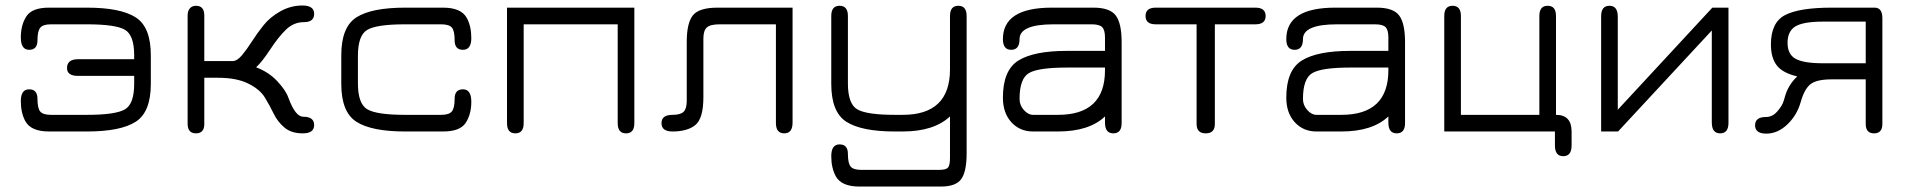

<svg xmlns="http://www.w3.org/2000/svg" viewBox="-20 -478 6936 698"><path d="M158.2 -450.2H295.9Q418 -450.2 473.1 -415Q528.3 -379.9 528.3 -277.3V-172.9Q528.3 -70.3 473.1 -35.2Q418 0 295.9 0H158.2Q92.8 0 72.3 -37.1Q55.7 -67.4 55.7 -110.4Q55.7 -153.3 85.9 -153.3Q116.2 -153.3 116.2 -118.7Q116.2 -84 126.5 -72.3Q136.7 -60.5 165 -60.5H295.9Q399.4 -60.5 433.6 -80.1Q467.8 -99.6 467.8 -172.9V-202.1H263.7Q223.6 -202.1 223.6 -230.5Q223.6 -262.7 263.7 -262.7H467.8V-277.3Q467.8 -350.6 433.6 -370.1Q399.4 -389.6 295.9 -389.6H165Q136.7 -389.6 126.5 -377.4Q116.2 -365.2 116.2 -331.1Q116.2 -296.9 85.9 -296.9Q55.7 -296.9 55.7 -342.3Q55.7 -387.7 76.2 -418.9Q96.7 -450.2 158.2 -450.2Z M722.7 -255.9H825.2Q841.8 -255.9 859.4 -276.9Q877 -297.9 896 -327.6Q915 -357.4 938.5 -386.7Q961.9 -416 999.5 -437Q1037.1 -458 1079.6 -458Q1122.1 -458 1122.1 -427.7Q1122.1 -397.5 1085 -397.5Q1047.9 -397.5 1020 -370.6Q992.2 -343.8 962.4 -298.3Q932.6 -252.9 911.1 -233.4Q957 -215.8 987.3 -183.6Q1018.6 -150.4 1028.3 -123Q1053.7 -53.7 1082 -53.7Q1122.1 -53.7 1122.1 -23.4Q1122.1 6.8 1080.6 6.8Q1039.1 6.8 1014.2 -14.2Q989.3 -35.2 975.1 -64.5Q960.9 -93.8 942.9 -123.5Q924.8 -153.3 882.3 -174.3Q839.8 -195.3 772.5 -195.3H722.7V-27.3Q722.7 6.8 692.4 6.8Q662.1 6.8 662.1 -28.3V-421.9Q662.1 -438.5 670.4 -447.8Q678.7 -457 692.4 -457Q722.7 -457 722.7 -421.9Z M1590.8 0H1453.1Q1331.1 0 1275.9 -35.2Q1220.7 -70.3 1220.7 -172.9V-277.3Q1220.7 -379.9 1275.9 -415Q1331.1 -450.2 1453.1 -450.2H1590.8Q1656.2 -450.2 1676.8 -413.1Q1693.4 -382.8 1693.4 -339.8Q1693.4 -296.9 1663.1 -296.9Q1632.8 -296.9 1632.8 -331.5Q1632.8 -366.2 1622.6 -377.9Q1612.3 -389.6 1584 -389.6H1453.1Q1349.6 -389.6 1315.4 -369.6Q1281.2 -349.6 1281.2 -275.4V-174.8Q1281.2 -100.6 1315.4 -80.6Q1349.6 -60.5 1453.1 -60.5H1584Q1612.3 -60.5 1622.6 -72.8Q1632.8 -85 1632.8 -119.1Q1632.8 -153.3 1663.1 -153.3Q1693.4 -153.3 1693.4 -107.9Q1693.4 -62.5 1672.9 -31.2Q1652.3 0 1590.8 0Z M1823.2 -450.2H2286.1V-30.3Q2286.1 6.8 2255.9 6.8Q2225.6 6.8 2225.6 -30.3V-389.6H1883.8V-30.3Q1883.8 6.8 1853.5 6.8Q1823.2 6.8 1823.2 -30.3Z M2861.3 -32.2Q2861.3 6.8 2831.1 6.8Q2800.8 6.8 2800.8 -31.2V-389.6H2596.7Q2561.5 -389.6 2549.3 -377.9Q2537.1 -366.2 2537.1 -337.9V-125Q2537.1 -47.9 2508.3 -23.9Q2479.5 0 2424.8 0Q2384.8 0 2384.8 -30.3Q2384.8 -60.5 2424.8 -60.5Q2454.1 -60.5 2465.3 -71.8Q2476.6 -83 2476.6 -111.3V-325.2Q2476.6 -394.5 2499 -422.4Q2521.5 -450.2 2588.9 -450.2H2861.3Z M3494.1 80.1Q3494.1 145.5 3474.6 172.9Q3455.1 200.2 3400.4 200.2H3104.5Q3039.1 200.2 3018.6 163.1Q3002 132.8 3002 89.8Q3002 46.9 3032.2 46.9Q3062.5 46.9 3062.5 81.5Q3062.5 116.2 3072.8 127.9Q3083 139.6 3111.3 139.6H3393.6Q3418.9 139.6 3426.3 131.3Q3433.6 123 3433.6 95.7V-54.7Q3375 0 3261.7 0H3233.4Q3112.3 0 3057.1 -35.2Q3002 -70.3 3002 -172.9V-419.9Q3002 -457 3032.2 -457Q3062.5 -457 3062.5 -419.9V-174.8Q3062.5 -99.6 3097.2 -80.1Q3131.8 -60.5 3233.4 -60.5H3261.7Q3433.6 -60.5 3433.6 -225.6V-419.9Q3433.6 -457 3463.9 -457Q3494.1 -457 3494.1 -419.9Z M3858.4 -232.4Q3754.9 -232.4 3720.7 -212.4Q3686.5 -192.4 3686.5 -118.2Q3686.5 -95.7 3702.1 -78.1Q3717.8 -60.5 3735.4 -60.5H3826.2Q3997.1 -60.5 3997.1 -222.7V-232.4ZM3858.4 -293H3997.1V-341.8Q3997.1 -369.1 3986.8 -379.4Q3976.6 -389.6 3948.2 -389.6H3810.5Q3686.5 -389.6 3686.5 -335.9Q3686.5 -296.9 3656.2 -296.9Q3626 -296.9 3626 -335.9Q3626 -450.2 3803.7 -450.2H3955.1Q4014.6 -450.2 4036.1 -421.9Q4057.6 -393.6 4057.6 -325.2V-30.3Q4057.6 6.8 4027.3 6.8Q3997.1 6.8 3997.1 -32.2V-54.7Q3939.5 0 3826.2 0H3735.4Q3687.5 0 3656.7 -33.7Q3626 -67.4 3626 -123Q3626 -222.7 3682.1 -257.8Q3738.3 -293 3858.4 -293Z M4543.9 -450.2Q4581.1 -450.2 4581.1 -419.9Q4581.1 -389.6 4543.9 -389.6H4396.5V-27.3Q4396.5 6.8 4363.3 6.8Q4330.1 6.8 4330.1 -27.3V-389.6H4181.6Q4144.5 -389.6 4144.5 -419.9Q4144.5 -450.2 4181.6 -450.2Z M4888.7 -232.4Q4785.2 -232.4 4751 -212.4Q4716.8 -192.4 4716.8 -118.2Q4716.8 -95.7 4732.4 -78.1Q4748 -60.5 4765.6 -60.5H4856.4Q5027.3 -60.5 5027.3 -222.7V-232.4ZM4888.7 -293H5027.3V-341.8Q5027.3 -369.1 5017.1 -379.4Q5006.8 -389.6 4978.5 -389.6H4840.8Q4716.8 -389.6 4716.8 -335.9Q4716.8 -296.9 4686.5 -296.9Q4656.2 -296.9 4656.2 -335.9Q4656.2 -450.2 4834 -450.2H4985.4Q5044.9 -450.2 5066.4 -421.9Q5087.9 -393.6 5087.9 -325.2V-30.3Q5087.9 6.8 5057.6 6.8Q5027.3 6.8 5027.3 -32.2V-54.7Q4969.7 0 4856.4 0H4765.6Q4717.8 0 4687 -33.7Q4656.2 -67.4 4656.2 -123Q4656.2 -222.7 4712.4 -257.8Q4768.6 -293 4888.7 -293Z M5693.4 50.8Q5693.4 89.8 5663.1 89.8Q5632.8 89.8 5632.8 50.8V0H5230.5V-419.9Q5230.5 -457 5260.7 -457Q5291 -457 5291 -419.9V-60.5H5576.2V-419.9Q5576.2 -457 5606.4 -457Q5636.7 -457 5636.7 -419.9V-60.5Q5693.4 -60.5 5693.4 0Z M6263.7 -450.2V-31.2Q6263.7 6.8 6233.4 6.8Q6203.1 6.8 6203.1 -33.2V-367.2L5862.3 0H5800.8V-418.9Q5800.8 -457 5831.1 -457Q5861.3 -457 5861.3 -417V-79.1L6205.1 -450.2Z M6607.4 -399.4Q6535.2 -399.4 6506.8 -381.8Q6478.5 -364.3 6478.5 -322.3Q6478.5 -280.3 6507.8 -264.2Q6537.1 -248 6607.4 -248H6762.7V-399.4ZM6513.7 -200.2Q6460 -212.9 6439 -240.7Q6418 -268.6 6418 -316.4Q6418 -396.5 6469.7 -423.3Q6521.5 -450.2 6639.6 -450.2H6794.9Q6823.2 -450.2 6823.2 -412.1V-27.3Q6823.2 6.8 6793 6.8Q6762.7 6.8 6762.7 -27.3V-189.5H6638.7Q6585 -189.5 6562.5 -172.4Q6540 -155.3 6526.4 -107.4Q6512.7 -58.6 6477.5 -25.4Q6442.4 7.8 6401.4 7.8Q6360.4 7.8 6360.4 -22.5Q6360.4 -52.7 6400.4 -52.7Q6423.8 -52.7 6441.9 -73.7Q6460 -94.7 6464.8 -112.3L6468.8 -126Q6480.5 -168.9 6513.7 -200.2Z"/></svg>

Font: Jura
Style: Medium
Weight: 500
Version: Version 2.6.1